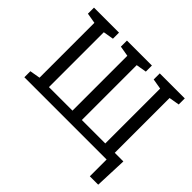

<svg xmlns="http://www.w3.org/2000/svg" viewBox="-194 -963 1386 1386"><g transform="rotate(45 499.0 -270.0)"><path d="M877.4 171.4V0H37.6V-61.5L117.2 -75.2V-635.3L37.6 -648.9V-710.9H293V-648.9L213.4 -635.3V-75.2H453.6V-635.3L374 -648.9V-710.9H628.9V-648.9L549.3 -635.3V-75.2H788.6V-635.3L709 -648.9V-710.9H964.4V-648.9L884.8 -635.3V-75.7H972.7L962.9 171.4Z"/></g></svg>

Font: Roboto Slab
Style: Regular
Weight: 400
Designer: Google
Version: Version 2.000; ttfautohint (v1.8.1.43-b0c9)